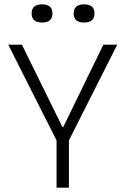

<svg xmlns="http://www.w3.org/2000/svg" viewBox="-20 -866 579 886"><path d="M241 0V-218L18 -660H81L268 -280H272L457 -660H521L298 -218V0ZM368 -762Q320 -762 320 -804Q320 -846 368 -846Q416 -846 416 -804Q416 -762 368 -762ZM174 -762Q126 -762 126 -804Q126 -846 174 -846Q222 -846 222 -804Q222 -762 174 -762Z"/></svg>

Font: Bricolage Grotesque 12pt ExtraLight
Style: Regular
Weight: 200
Designer: Mathieu Triay
Foundry: Atelier Triay
Version: Version 1.001; ttfautohint (v1.8.4.7-5d5b);gftools[0.9.33.de